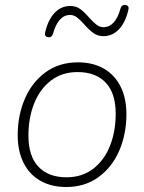

<svg xmlns="http://www.w3.org/2000/svg" viewBox="-20 -742 578 770"><path d="M51 -200Q51 -279 79.5 -345.5Q108 -412 162.5 -452Q217 -492 293 -492Q352 -492 396 -467Q440 -442 463.5 -395Q487 -348 487 -284Q487 -205 458.5 -138.5Q430 -72 375.5 -32Q321 8 245 8Q186 8 142 -17Q98 -42 74.5 -89Q51 -136 51 -200ZM444 -286Q444 -368 404 -410.5Q364 -453 291 -453Q229 -453 184.5 -419Q140 -385 117 -327Q94 -269 94 -198Q94 -116 134 -73.5Q174 -31 247 -31Q309 -31 353.5 -65Q398 -99 421 -157Q444 -215 444 -286ZM161 -612Q173 -663 199 -690.5Q225 -718 262 -718Q285 -718 301.5 -706Q318 -694 338 -671Q355 -652 367.5 -642.5Q380 -633 395 -633Q419 -633 436 -652Q453 -671 463 -707Q465 -715 470 -719Q475 -723 483 -722Q491 -721 494 -716Q497 -711 495 -703Q483 -652 457 -624.5Q431 -597 395 -597Q372 -597 354.5 -609.5Q337 -622 318 -644Q301 -663 288.5 -672.5Q276 -682 261 -682Q237 -682 220 -663Q203 -644 193 -608Q191 -600 186 -596Q181 -592 173 -593Q165 -594 162 -599Q159 -604 161 -612Z"/></svg>

Font: SN Pro Thin
Style: Italic
Weight: 200
Italic angle: -9°
Designer: Tobias Whetton
Foundry: Supernotes
Version: Version 1.003;Glyphs 3.3 (3324)